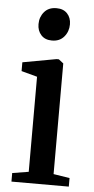

<svg xmlns="http://www.w3.org/2000/svg" viewBox="-54 -794 403 827"><g transform="rotate(5 147.0 -380.5)"><path d="M28 0V-37L98.5 -48.5V-459.5L30 -478V-516L175.5 -542.5H185.5L206 -526.5V-48L276 -37V0ZM148 -620.5Q118.5 -620.5 101.8 -639Q85 -657.5 85 -686Q85 -717 103.8 -739Q122.5 -761 156 -761H157Q186.5 -761 203.2 -743Q220 -725 220 -696.5Q220 -665.5 201 -643Q182 -620.5 149 -620.5Z"/></g></svg>

Font: Merriweather 72pt Medium
Style: Regular
Weight: 500
Version: Version 2.100